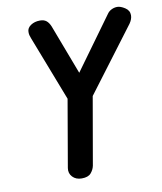

<svg xmlns="http://www.w3.org/2000/svg" viewBox="-86 -841 772 913"><g transform="rotate(-10 300.0 -385.0)"><path d="M235 2Q207 2 190.5 -15.5Q174 -33 178 -58L234 -383L113 -696Q109 -706 107.5 -712.5Q106 -719 106 -728Q106 -747 124.5 -759.5Q143 -772 169 -772Q188 -772 199.5 -763Q211 -754 219 -735L321 -466L292 -470L493 -747Q501 -759 514.5 -765.5Q528 -772 542 -772Q558 -772 579 -758.5Q600 -745 600 -722Q600 -703 586 -683L354 -375L297 -48Q293 -29 279.5 -13.5Q266 2 235 2Z"/></g></svg>

Font: Edu VIC WA NT Beginner
Style: Bold
Weight: 700
Designer: Tina and Corey Anderson
Foundry: Google for Education
Version: Version 1.003